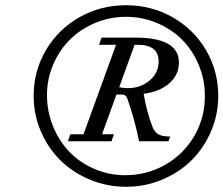

<svg xmlns="http://www.w3.org/2000/svg" viewBox="-20 -737 866 744"><path d="M110.4 -365.2Q110.4 -461.9 158 -542.7Q205.6 -623.5 287.8 -670.2Q370.1 -716.8 468.3 -716.8Q566.4 -716.8 648.7 -670.2Q731 -623.5 778.3 -542.7Q825.7 -461.9 825.7 -365.2Q825.7 -293 797.6 -227.8Q769.5 -162.6 721.9 -115.5Q674.3 -68.4 607.9 -40.8Q541.5 -13.2 468.3 -13.2Q395 -13.2 328.6 -40.8Q262.2 -68.4 214.4 -115.5Q166.5 -162.6 138.4 -227.8Q110.4 -293 110.4 -365.2ZM464.8 -58.1Q549.3 -58.1 620.4 -98.6Q691.4 -139.2 732.7 -209.7Q773.9 -280.3 773.9 -365.2Q773.9 -429.2 749.8 -486.3Q725.6 -543.5 684.8 -584Q644 -624.5 587.4 -648.2Q530.8 -671.9 468.3 -671.9Q405.8 -671.9 349.1 -648.2Q292.5 -624.5 251.5 -584Q210.4 -543.5 186.3 -487.3Q162.1 -431.2 162.1 -368.7Q162.1 -304.7 185.8 -247.1Q209.5 -189.5 249.8 -147.9Q290 -106.4 346.2 -82.3Q402.3 -58.1 464.8 -58.1ZM243.2 -189.5 252.4 -216.8H303.7L429.7 -563.5H363.8L373.5 -591.3H504.4Q673.3 -591.3 673.3 -494.6Q673.3 -447.3 636.5 -414.6Q599.6 -381.8 536.6 -373.5Q548.8 -301.3 571.3 -244.6Q579.6 -224.1 594.5 -216.1Q609.4 -208 639.6 -208L632.8 -189.5H519Q501.5 -274.9 474.6 -351.6Q469.2 -370.6 453.6 -370.6H431.2L375.5 -216.8H421.4L412.1 -189.5ZM513.7 -563.5H501.5L441.9 -398.9Q458.5 -395.5 476.1 -395.5Q523.9 -395.5 559.3 -424.8Q594.7 -454.1 594.7 -499Q594.7 -563.5 513.7 -563.5Z"/></svg>

Font: Elstob 18pt SemiBold
Style: Italic
Weight: 600
Italic angle: -20°
Designer: Peter S. Baker
Version: Version 1.015